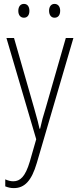

<svg xmlns="http://www.w3.org/2000/svg" viewBox="-20 -724 402 986"><path d="M74 -668C74 -648 84 -633 103 -633C121 -633 131 -647 131 -668C131 -690 121 -704 103 -704C84 -704 74 -689 74 -668ZM232 -669C232 -648 242 -633 260 -633C279 -633 289 -647 289 -669C289 -690 278 -704 260 -704C242 -704 232 -689 232 -669ZM13 -529 166 -9 133 106C110 183 84 207 48 207C34 207 20 203 7 197V233C22 239 35 242 51 242C106 242 142 205 169 113L357 -529H318L214 -167C202 -130 194 -99 186 -63H183C178 -86 173 -107 156 -166L52 -529Z"/></svg>

Font: Noto Sans Devanagari UI Condensed ExtraLight
Style: Regular
Weight: 200
Width: 3
Designer: Jelle Bosma - Monotype Design Team
Foundry: Monotype Imaging Inc.
Version: Version 2.004